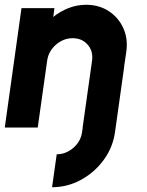

<svg xmlns="http://www.w3.org/2000/svg" viewBox="-30 -534 615 804"><path d="M207.5 112Q246 112 277 85.2Q308 58.5 313.5 20L316.5 0H316L355.5 -280Q361 -319.5 337.2 -346.8Q313.5 -374 274.5 -374Q235.5 -374 204.2 -346.8Q173 -319.5 167.5 -280L128 0H-10L60 -500H198L193 -463Q222 -486.5 257.2 -500.2Q292.5 -514 330.5 -514Q384.5 -514 425.2 -487.5Q466 -461 486.2 -416.5Q506.5 -372 499 -318L489.5 -254H490L451.5 20Q442.5 83.5 404.2 135.8Q366 188 309.2 219Q252.5 250 188 250Z"/></svg>

Font: Urbanist ExtraBold
Style: Italic
Weight: 800
Italic angle: -8°
Designer: Corey Hu
Foundry: Corey Hu
Version: Version 1.321; ttfautohint (v1.8.4.7-5d5b)